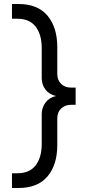

<svg xmlns="http://www.w3.org/2000/svg" viewBox="-20 -770 449 962"><path d="M40 172V98H68Q128 98 158.5 58.5Q189 19 189 -48V-198Q189 -230 207.5 -255.5Q226 -281 260 -289Q226 -297 207.5 -321.5Q189 -346 189 -379V-530Q189 -597 158.5 -636.5Q128 -676 68 -676H40V-750H72Q169 -750 218 -691.5Q267 -633 267 -534V-400Q267 -369 286 -350Q305 -331 337 -331H359V-245H338Q306 -245 286.5 -226.5Q267 -208 267 -177V-43Q267 56 218 114Q169 172 72 172Z"/></svg>

Font: NT Somic
Style: Regular
Weight: 400
Designer: Ravid Balaliev — lead type designer, mastering
Michael Voronin — secret advisor, marketing
Ivan Kovalenko — best boy
Foundry: NT Type
Version: Version 0.7